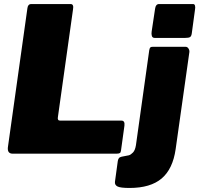

<svg xmlns="http://www.w3.org/2000/svg" viewBox="-20 -762 988 952"><path d="M116 -722Q119 -742 134 -742H330Q347 -742 342 -715L267 -181Q264 -164 278 -164H582Q600 -164 597 -139L580 -16Q579 -6 574 -3Q569 0 557 0H43Q16 0 19 -31L116 -722ZM851 -23Q837 76 781.5 123Q726 170 622 170Q577 170 562.5 162.5Q548 155 550 139L564 37Q565 29 569 23Q573 17 583 15L619 8Q629 5 639.5 -6Q650 -17 654 -42L720 -513Q722 -524 725.5 -527Q729 -530 738 -530H900Q909 -530 914.5 -521.5Q920 -513 919 -504L851 -23ZM931 -597Q929 -582 922 -578Q915 -574 898 -574H747Q736 -574 733 -583.5Q730 -593 732 -606L749 -719Q752 -742 769 -742H937Q945 -742 947 -733.5Q949 -725 947 -715Z"/></svg>

Font: Libre Franklin Black
Style: Italic
Weight: 900
Italic angle: -8°
Designer: Pablo Impallari, Rodrigo Fuenzalida, Nhung Nguyen
Foundry: Impallari Type
Version: Version 3.000